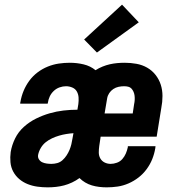

<svg xmlns="http://www.w3.org/2000/svg" viewBox="-20 -798 790 826"><path d="M185 8Q163 8 141 5Q119 2 99 -6Q79 -14 63 -27.5Q47 -41 37 -59.5Q27 -78 25 -100Q23 -122 26 -144Q31 -174 45 -202.5Q59 -231 83 -252.5Q107 -274 135.5 -288Q164 -302 193.5 -310.5Q223 -319 253 -322.5Q283 -326 313 -326L317 -350Q319 -365 318 -379Q317 -393 310.5 -404.5Q304 -416 291 -421.5Q278 -427 264 -427Q250 -427 236 -422Q222 -417 211 -406.5Q200 -396 194 -383Q188 -370 186 -356Q186 -355 185.5 -354Q185 -353 185 -352H67Q67 -354 67 -356Q67 -358 68 -360Q72 -384 81.5 -407Q91 -430 106 -450.5Q121 -471 141.5 -486.5Q162 -502 185.5 -511.5Q209 -521 233 -524.5Q257 -528 280 -528Q311 -528 340 -521Q369 -514 391 -496Q405 -505 421 -511.5Q437 -518 452.5 -521.5Q468 -525 484 -526.5Q500 -528 517 -528Q542 -528 567 -523.5Q592 -519 613 -507Q634 -495 649 -476Q664 -457 671.5 -434Q679 -411 679 -385Q679 -359 674 -334L654 -210H413L407 -170Q405 -156 405 -142Q405 -128 411.5 -116.5Q418 -105 430 -99Q442 -93 456 -93Q469 -93 483 -98Q497 -103 506.5 -114Q516 -125 521.5 -138Q527 -151 530 -165Q530 -166 530 -167Q530 -168 530 -169H649Q649 -167 648.5 -164.5Q648 -162 648 -160Q644 -136 635 -113.5Q626 -91 611 -70.5Q596 -50 576 -34.5Q556 -19 533 -9Q510 1 486.5 4.5Q463 8 439 8Q423 8 406.5 6Q390 4 375 -0.5Q360 -5 346.5 -13Q333 -21 322 -32Q307 -21 290 -13Q273 -5 256 -0.5Q239 4 221 6Q203 8 185 8ZM551 -310 557 -350Q559 -359 559.5 -368Q560 -377 559 -386Q558 -395 554.5 -403Q551 -411 545.5 -417Q540 -423 531.5 -425Q523 -427 514 -427Q502 -427 490 -424.5Q478 -422 467.5 -415Q457 -408 450 -397.5Q443 -387 441 -375L430 -310ZM201 -93Q214 -93 226.5 -96.5Q239 -100 249 -109Q259 -118 266.5 -129.5Q274 -141 279 -153Q284 -165 287 -177.5Q290 -190 292 -203L296 -225Q281 -224 265.5 -221.5Q250 -219 234.5 -214.5Q219 -210 204 -203Q189 -196 176.5 -186Q164 -176 155.5 -161.5Q147 -147 144 -132Q142 -121 147.5 -112.5Q153 -104 161.5 -100Q170 -96 180.5 -94.5Q191 -93 201 -93ZM397 -572 342 -628 505 -778 577 -702Z"/></svg>

Font: Zed Sans Extended
Style: Bold Italic
Weight: 700
Width: 7
Italic angle: -9°
Designer: Belleve Invis
Foundry: Belleve Invis
Version: Version 1.0.0; ttfautohint (v1.8.4)